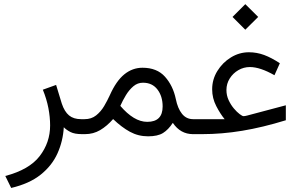

<svg xmlns="http://www.w3.org/2000/svg" viewBox="-20 -656 1473 939"><path d="M292 -33.7Q288.1 34.2 261.2 94Q234.4 153.8 179.2 198Q124 242.2 34.7 263.2L5.9 204.6Q123 173.8 174.1 107.4Q225.1 41 225.1 -42.5Q225.1 -83.5 216.6 -127.7Q208 -171.9 189.5 -217.3L254.4 -240.7L282.2 -149.4Q295.4 -109.9 317.6 -91.6Q339.8 -73.2 376.5 -73.2H395.5V0H381.3Q344.7 0 324.7 -10.3Q304.7 -20.5 292 -33.7Z M533.2 -73.7Q502.9 -39.1 469.5 -19.5Q436 0 396.5 0H376V-73.2H394Q426.8 -73.2 450 -91.6Q473.1 -109.9 489.3 -137.2Q505.4 -164.6 517.1 -190.4Q548.3 -260.3 588.1 -292.5Q627.9 -324.7 676.8 -324.7Q747.6 -324.7 786.9 -280.8Q826.2 -236.8 839.8 -171.9Q849.1 -125.5 870.1 -99.4Q891.1 -73.2 924.3 -73.2H938V0H923.8Q862.3 0 825.2 -55.2Q803.2 -21.5 777.1 -5.4Q751 10.7 704.1 10.7Q656.2 10.7 615.5 -11.5Q574.7 -33.7 533.2 -73.7ZM568.4 -138.2Q601.1 -100.1 634 -80.1Q667 -60.1 700.2 -60.1Q775.4 -60.1 775.4 -135.3Q775.4 -185.1 750 -218.3Q724.6 -251.5 679.2 -251.5Q652.8 -251.5 632.3 -234.1Q611.8 -216.8 595.9 -190.7Q580.1 -164.6 568.4 -138.2Z M1117.2 -573.2 1179.7 -635.7 1242.7 -573.2 1179.7 -510.7ZM1017.6 -219.2Q1017.6 -267.6 1043 -308.8Q1068.4 -350.1 1109.4 -375.2Q1150.4 -400.4 1197.3 -400.4Q1235.8 -400.4 1272 -387Q1308.1 -373.5 1348.6 -346.7L1322.3 -288.1Q1252 -328.1 1202.1 -328.1Q1171.9 -328.1 1145.8 -313Q1119.6 -297.9 1103.5 -272.2Q1087.4 -246.6 1087.4 -215.8Q1087.4 -189.5 1098.1 -166.3Q1108.9 -143.1 1123.8 -125.5Q1138.7 -107.9 1152.1 -97.9Q1165.5 -87.9 1170.9 -87.9Q1177.2 -87.9 1188.5 -90.8L1377.9 -141.1V-67.9Q1263.7 -32.7 1164.3 -16.4Q1064.9 0 969.7 0H918.5V-73.2H1078.6Q1057.6 -98.6 1037.6 -137.2Q1017.6 -175.8 1017.6 -219.2Z"/></svg>

Font: Vazir Light FD-WOL
Style: Light-FD-WOL
Weight: 300
Designer: Saber Rastikerdar
Foundry: Saber Rastikerdar
Version: Version 30.1.0